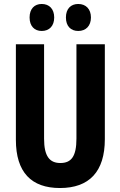

<svg xmlns="http://www.w3.org/2000/svg" viewBox="-20 -937 606 967"><path d="M129 -849C129 -805 154 -781 190 -781C229 -781 253 -807 253 -849C253 -891 229 -917 190 -917C154 -917 129 -893 129 -849ZM312 -849C312 -806 336 -781 374 -781C413 -781 438 -807 438 -849C438 -891 413 -917 374 -917C337 -917 312 -893 312 -849ZM508 -236V-714H365V-239C365 -149 339 -116 284 -116C230 -116 202 -150 202 -238V-714H60V-233C60 -69 138 10 282 10C429 10 508 -72 508 -236Z"/></svg>

Font: Noto Sans Oriya ExtCond Bold
Style: Bold
Weight: 700
Width: 2
Designer: Amélie Bonet and Sol Matas
Foundry: Google LLC
Version: Version 2.006